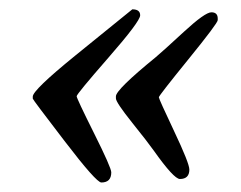

<svg xmlns="http://www.w3.org/2000/svg" viewBox="-20 -443 510 406"><path d="M215.3 -78.6Q215.3 -57.1 194.3 -57.1Q183.6 -57.1 116.5 -144.8Q49.3 -232.4 49.3 -234.4V-238.8Q49.3 -252.4 138.2 -324.7L259.8 -423.3Q276.4 -423.3 276.4 -410.6Q276.4 -397.9 209.2 -321Q142.1 -244.1 142.1 -239.5Q142.1 -234.9 178.7 -161.6Q215.3 -88.4 215.3 -78.6ZM440.4 -403.8V-400.4Q440.4 -394 378.2 -317.4Q315.9 -240.7 315.9 -237.3Q315.9 -233.9 348.1 -165.8Q380.4 -97.7 380.4 -84.5Q380.4 -64.5 360.4 -64.5Q347.7 -64.5 305.2 -124.5Q293.5 -141.1 259.3 -183.8Q225.1 -226.6 225.1 -234.9V-239.3Q225.1 -253.4 309.6 -322.3Q324.7 -335 369.1 -376Q413.6 -417 427 -417Q440.4 -417 440.4 -403.8Z"/></svg>

Font: Averia Serif Libre
Style: Italic
Weight: 400
Italic angle: -7.90001°
Version: Version 1.002